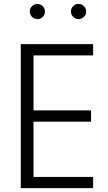

<svg xmlns="http://www.w3.org/2000/svg" viewBox="-20 -980 560 1000"><path d="M465 0V-58.6H154.5V-346.4H454.1V-405H154.5V-691.4H465V-750H88.2V0ZM389.1 -880.5Q397.3 -880.5 404.5 -883.6Q411.8 -886.8 417 -892Q422.3 -897.3 425.5 -904.5Q428.6 -911.8 428.6 -920Q428.6 -928.2 425.5 -935.5Q422.3 -942.7 417 -948Q411.8 -953.2 404.5 -956.4Q397.3 -959.5 389.1 -959.5Q380.9 -959.5 373.6 -956.4Q366.4 -953.2 361.1 -948Q355.9 -942.7 352.7 -935.5Q349.5 -928.2 349.5 -920Q349.5 -911.8 352.7 -904.5Q355.9 -897.3 361.1 -892Q366.4 -886.8 373.6 -883.6Q380.9 -880.5 389.1 -880.5ZM174.5 -880.5Q182.7 -880.5 190 -883.6Q197.3 -886.8 202.5 -892Q207.7 -897.3 210.9 -904.5Q214.1 -911.8 214.1 -920Q214.1 -928.2 210.9 -935.5Q207.7 -942.7 202.5 -948Q197.3 -953.2 190 -956.4Q182.7 -959.5 174.5 -959.5Q166.4 -959.5 159.1 -956.4Q151.8 -953.2 146.6 -948Q141.4 -942.7 138.2 -935.5Q135 -928.2 135 -920Q135 -911.8 138.2 -904.5Q141.4 -897.3 146.6 -892Q151.8 -886.8 159.1 -883.6Q166.4 -880.5 174.5 -880.5Z"/></svg>

Font: Spartan MB
Style: Regular
Weight: 212
Designer: Matt Bailey, Mirko Velimirovic
Foundry: Matt Bailey
Version: Version 1.005